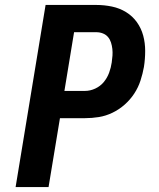

<svg xmlns="http://www.w3.org/2000/svg" viewBox="-20 -755 640 775"><path d="M43 0 164 -735H369Q401 -735 432 -728.5Q463 -722 489 -706Q515 -690 532.5 -665.5Q550 -641 558 -611.5Q566 -582 566 -549.5Q566 -517 561 -485Q556 -457 547 -429.5Q538 -402 522 -377.5Q506 -353 483.5 -333Q461 -313 434 -300Q407 -287 379 -282.5Q351 -278 323 -278H222L176 0ZM323 -388Q344 -388 364.5 -397.5Q385 -407 399 -424Q413 -441 420.5 -461.5Q428 -482 431 -503Q433 -517 434 -530.5Q435 -544 433.5 -557.5Q432 -571 428 -583.5Q424 -596 416 -605.5Q408 -615 395.5 -620Q383 -625 369 -625H279L240 -388Z"/></svg>

Font: Iosevka Aile Extrabold Oblique
Style: Regular
Weight: 800
Italic angle: -9°
Designer: Belleve Invis
Foundry: Belleve Invis
Version: Version 31.1.0; ttfautohint (v1.8.4)